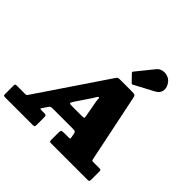

<svg xmlns="http://www.w3.org/2000/svg" viewBox="-307 -1314 1565 1565"><g transform="rotate(45 475.0 -531.5)"><path d="M808.5 -1030Q792 -1050 765.8 -1058.2Q739.5 -1066.5 712.5 -1060.8Q685.5 -1055 667.5 -1033L550.5 -888.5Q541.5 -879.5 550 -870.5L606.5 -812.5Q610.5 -808 613.5 -807Q616.5 -806 622 -809.5L790 -898.5Q828.5 -919 833.5 -956Q838.5 -993 808.5 -1030ZM465.5 -497Q477 -514.5 484.5 -528Q492 -541.5 498 -541.5Q505.5 -541.5 505.2 -528.8Q505 -516 509 -494L533.5 -359Q537.5 -339 530.2 -337Q523 -335 501 -335H397Q365.5 -335 366.5 -342.8Q367.5 -350.5 377.5 -366ZM-60 -20Q-60 -5.5 -55.2 -2.8Q-50.5 0 -36 0H275Q293 0 296.5 -5Q300 -10 300 -28V-110Q300 -123.5 296 -129.2Q292 -135 279 -135H253Q228.5 -135 228 -138Q227.5 -141 237 -155L261 -191Q269.5 -204 276 -207Q282.5 -210 304 -210H525Q548 -210 555.2 -206.5Q562.5 -203 566 -184L571.5 -154Q574 -141.5 573 -138.2Q572 -135 556 -135H496.5Q478 -135 474 -127.5Q470 -120 470 -103V-19Q470 -6 474.8 -3Q479.5 0 492 0H910Q924 0 927 -4.5Q930 -9 930 -23V-116Q930 -128.5 926.2 -131.8Q922.5 -135 911 -135H845Q829.5 -135 826.8 -137.8Q824 -140.5 821.5 -153L703.5 -723Q700 -741.5 697.2 -750.2Q694.5 -759 685.5 -762Q676.5 -765 654 -765H520Q498 -765 492.8 -759.5Q487.5 -754 479 -741L80.5 -151Q74.5 -142.5 71 -138.8Q67.5 -135 52 -135H-40Q-51.5 -135 -55.8 -132.2Q-60 -129.5 -60 -118Z"/></g></svg>

Font: Besley Black
Style: Italic
Weight: 900
Italic angle: -13°
Designer: Owen Earl
Foundry: indestructible type*
Version: Version 2.001